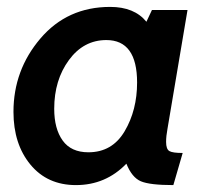

<svg xmlns="http://www.w3.org/2000/svg" viewBox="-20 -526 611 556"><path d="M523 -497 465 -153Q461 -132 461 -115Q461 -94 470.5 -88.5Q480 -83 509 -83L482 10Q414 10 388 -1Q362 -12 346 -52Q286 10 200 10Q117 10 68 -49.5Q19 -109 19 -202Q19 -323 97 -414.5Q175 -506 299 -506Q369 -506 404 -463L420 -497ZM288 -410Q222 -410 179.5 -352Q137 -294 137 -211Q137 -153 161.5 -119Q186 -85 236 -85Q305 -85 341 -146Q377 -207 377 -287Q377 -410 288 -410Z"/></svg>

Font: Cabin
Style: SemiBold Italic
Weight: 600
Designer: Pablo Impallari
Foundry: Pablo Impallari. www.impallari.com Igino Marini. www.ikern.com
Version: Version 1.005